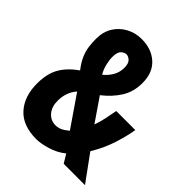

<svg xmlns="http://www.w3.org/2000/svg" viewBox="-206 -842 969 969"><g transform="rotate(45 278.5 -357.0)"><path d="M238 -724Q309 -724 353.5 -683.5Q398 -643 398 -570Q398 -507 368.5 -460Q339 -413 289 -374L374 -250Q384 -278 391 -310Q398 -342 404 -376H540Q533 -331 513.5 -268Q494 -205 455 -140L557 0H405L377 -46Q341 -17 295.5 -3.5Q250 10 219 10Q122 10 72.5 -45Q23 -100 23 -191Q23 -262 49.5 -308Q76 -354 130 -392Q104 -426 92.5 -453.5Q81 -481 77.5 -507Q74 -533 74 -562Q74 -612 96.5 -648Q119 -684 156.5 -704Q194 -724 238 -724ZM239 -615Q225 -615 211 -602.5Q197 -590 197 -555Q197 -533 203.5 -506Q210 -479 224 -455Q249 -475 264 -501.5Q279 -528 279 -559Q279 -590 265.5 -602.5Q252 -615 239 -615ZM195 -306Q158 -265 158 -203Q158 -161 180.5 -134.5Q203 -108 238 -108Q254 -108 270 -114.5Q286 -121 309 -140Z"/></g></svg>

Font: Noto Sans Sinhala UI ExtraCondensed
Style: Bold
Weight: 700
Width: 2
Designer: Jelle Bosma - Monotype Design Team
Foundry: Monotype Imaging Inc.
Version: Version 2.006; ttfautohint (v1.8.4.7-5d5b)